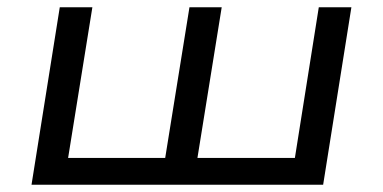

<svg xmlns="http://www.w3.org/2000/svg" viewBox="-20 -510 1057 530"><path d="M67 0 145 -490H235L168 -74H436L503 -490H592L525 -74H794L860 -490H950L872 0Z"/></svg>

Font: Nunito Sans 10pt Expanded
Style: Italic
Weight: 400
Width: 7
Italic angle: -9°
Designer: Vernon Adams
Foundry: Vernon Adams
Version: Version 3.101;gftools[0.9.27]